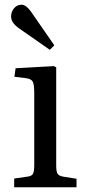

<svg xmlns="http://www.w3.org/2000/svg" viewBox="-20 -793 370 813"><path d="M40 0V-37L96 -45Q114 -47 119.5 -57Q125 -67 125 -95V-399Q125 -436 118.5 -447.5Q112 -459 90 -462L41 -468L46 -504L208 -513L218 -508V-91Q218 -66 224 -57Q230 -48 248 -45L304 -36V0ZM191 -582 62 -672Q46 -683 36.5 -695.5Q27 -708 27 -724Q27 -742 39 -757.5Q51 -773 72 -773Q90 -773 111 -744L210 -601Z"/></svg>

Font: Literata 36pt
Style: Regular
Weight: 400
Designer: Latin by Veronika Burian and Jose Scaglione. Greek by Irene Vlachou. Cyrillic by Vera Evstafieva.
Foundry: TypeTogether
Version: Version 3.002